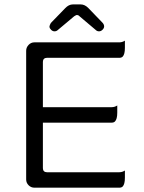

<svg xmlns="http://www.w3.org/2000/svg" viewBox="-20 -871 663 885"><path d="M555.7 -51.8V-85Q543.5 -77.1 530.3 -77.1H196.3Q187.5 -77.1 182.6 -82Q177.7 -86.9 177.7 -95.7V-305.7H495.1Q504.4 -305.7 509.8 -311Q520.5 -321.8 520.5 -351.6V-384.8Q508.3 -377 495.1 -377H177.7V-585.9Q177.7 -594.7 182.6 -599.6Q187.5 -604.5 196.3 -604.5H530.3Q539.6 -604.5 545.4 -609.9Q555.7 -620.6 555.7 -650.4V-683.6Q543.5 -675.8 530.3 -675.8H138.7Q123 -675.8 111.8 -664.1Q100.6 -652.3 100.6 -636.7V-43.9Q100.6 -28.3 111.8 -17.1Q123 -5.9 138.7 -5.9H530.3Q539.6 -5.9 545.4 -11.2Q555.7 -22 555.7 -51.8ZM245.6 -731.9 321.8 -795.9Q331.1 -801.8 333.5 -801.8Q341.8 -801.8 346.7 -795.9L422.4 -731.9Q428.2 -726.6 436.5 -726.6Q445.3 -726.6 452.6 -733.9Q460 -741.2 460 -749.3Q460 -757.3 453.6 -765.1Q386.2 -834.5 386.2 -835Q370.1 -850.6 352.5 -850.6H315.4Q296.9 -850.6 280.3 -833L214.4 -765.1Q208.5 -754.4 208 -749Q208 -743.7 210.4 -740Q212.9 -736.3 215.8 -733.4Q222.7 -726.6 231.2 -726.6Q239.7 -726.6 245.6 -731.9Z"/></svg>

Font: YuPearl-Light
Style: Light
Weight: 300
Designer: Max Yao
Foundry: Max-Everyday
Version: Version 1.011; ttfautohint (v1.8.3)